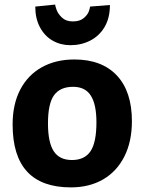

<svg xmlns="http://www.w3.org/2000/svg" viewBox="-20 -810 632 840"><path d="M557.1 -279.8Q557.1 -190.9 524.2 -125.5Q491.2 -60.1 431.2 -25.1Q371.1 9.8 290 9.8Q35.2 9.8 35.2 -265.1Q35.2 -354 68.6 -418Q102.1 -481.9 163.1 -515.9Q224.1 -549.8 305.2 -549.8Q425.8 -549.8 491.5 -479.5Q557.1 -409.2 557.1 -279.8ZM189.9 -270Q189.9 -187 215.1 -148.4Q240.2 -109.9 294.9 -109.9Q350.1 -109.9 376 -148.4Q401.9 -187 401.9 -274.9Q401.9 -353 377.4 -391.6Q353 -430.2 299.8 -430.2Q243.2 -430.2 216.6 -393.6Q189.9 -356.9 189.9 -270ZM298.3 -716.3Q329.1 -716.3 346.2 -730.7Q363.3 -745.1 368.7 -760.5Q374 -775.9 374 -781.2L460.9 -788.1Q460.9 -731.9 438 -692.6Q415 -653.3 375.5 -632.8Q335.9 -612.3 288.1 -612.3Q245.1 -612.3 210.2 -632.3Q175.3 -652.3 154.8 -690.7Q134.3 -729 134.3 -781.2L221.2 -790Q221.2 -785.2 227.5 -767.1Q233.9 -749 251.5 -732.7Q269 -716.3 298.3 -716.3Z"/></svg>

Font: Kadwa
Style: Regular
Weight: 400
Designer: Sol Matas
Foundry: Sol Matas
Version: Version 1.000;PS 001.000;hotconv 1.0.70;makeotf.lib2.5.58329